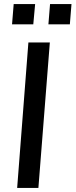

<svg xmlns="http://www.w3.org/2000/svg" viewBox="-20 -920 370 940"><path d="M64 0 119 -712H224L168 0ZM225 -900H330L322 -801H217ZM47 -900H152L143 -801H39Z"/></svg>

Font: Muli SemiBold
Style: Italic
Weight: 600
Italic angle: -4.541°
Designer: Vernon Adams
Foundry: Vernon Adams
Version: Version 2.100; ttfautohint (v1.8.1.43-b0c9)